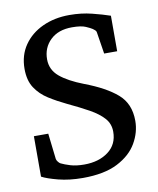

<svg xmlns="http://www.w3.org/2000/svg" viewBox="-80 -750 681 829"><g transform="rotate(-10 260.5 -335.5)"><path d="M481.9 -188Q481.9 -137.7 454.8 -90.8Q427.7 -43.9 369.4 -13.9Q311 16.1 216.8 16.1Q157.7 16.1 109.6 3.7Q61.5 -8.8 39.1 -21V-198.2H102.1L115.2 -85Q116.2 -79.1 121.6 -72.3Q127 -65.4 131.8 -63Q147.5 -55.2 172.4 -47.6Q197.3 -40 232.9 -40Q296.9 -40 338.4 -71.3Q379.9 -102.5 379.9 -158.2Q379.9 -192.9 357.9 -217.5Q335.9 -242.2 296.6 -264.2Q257.3 -286.1 204.1 -311Q163.1 -330.6 127.9 -352.8Q92.8 -375 71.3 -407.7Q49.8 -440.4 49.8 -491.2Q49.8 -550.8 80.1 -594.7Q110.4 -638.7 162.6 -662.8Q214.8 -687 280.8 -687Q333 -687 378.7 -675.5Q424.3 -664.1 457 -652.8V-497.1H399.9L384.8 -592.8Q384.3 -598.1 379.4 -602.5Q374.5 -606.9 370.1 -609.9Q362.3 -615.2 342.3 -624Q322.3 -632.8 282.2 -632.8Q222.2 -632.8 187.5 -599.4Q152.8 -565.9 152.8 -515.1Q152.8 -469.2 188.7 -439Q224.6 -408.7 292 -382.8Q382.8 -348.6 432.4 -305.9Q481.9 -263.2 481.9 -188Z"/></g></svg>

Font: Charis
Style: Regular
Weight: 400
Designer: Walt Agee, Miriam Martin, Annie Olsen, Victor Gaultney, Lorna Priest, Alan Ward, Bob Hallissy, Martin Hosken, Sharon Cor
Foundry: SIL Global
Version: Version 7.000